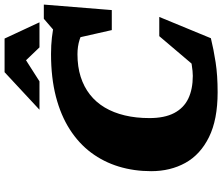

<svg xmlns="http://www.w3.org/2000/svg" viewBox="-86 -870 971 839"><g transform="rotate(-90 399.5 -450.5)"><path d="M598 -112.5 495 -44.5 661 -240H745L652 -14.5Q603.5 -2.5 546.8 6.2Q490 15 416 15Q296 15 219.8 -22.8Q143.5 -60.5 107.2 -126Q71 -191.5 71 -275.5Q71 -350.5 91.2 -417Q111.5 -483.5 152 -537.8Q192.5 -592 253.8 -631.2Q315 -670.5 397.2 -691.8Q479.5 -713 583 -713Q621.5 -713 654.8 -709.2Q688 -705.5 718.5 -698.2Q749 -691 778 -680L654 -673L737 -744.5H799L775 -447.5H687.5L639 -662L696.5 -562Q676 -578.5 646.2 -588Q616.5 -597.5 582 -597.5Q527.5 -597.5 483.5 -583.5Q439.5 -569.5 405.8 -543Q372 -516.5 349.2 -478.2Q326.5 -440 314.8 -391Q303 -342 303 -283Q303 -217 325 -175Q347 -133 388.2 -113.2Q429.5 -93.5 487.5 -93.5Q506.5 -93.5 536.5 -98.2Q566.5 -103 598 -112.5ZM339.5 -763.5 503.5 -916H650.5L721.5 -763.5H612L541 -837.5H579.5L463.5 -763.5Z"/></g></svg>

Font: Newsreader 9pt ExtraBold
Style: Italic
Weight: 800
Italic angle: -17°
Designer: Hugues Gentile
Foundry: Production Type
Version: Version 1.003